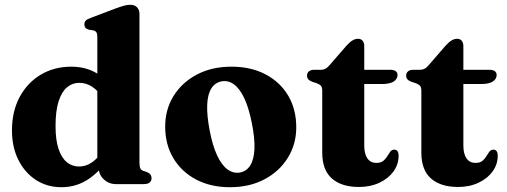

<svg xmlns="http://www.w3.org/2000/svg" viewBox="-20 -769 2116 802"><path d="M392 -85.5 386.5 -87V-614Q386.5 -628 382.5 -634Q378.5 -640 370 -642L351 -645Q341.5 -647.5 337 -653Q332.5 -658.5 332.5 -667Q332.5 -677 338.2 -683Q344 -689 359.5 -694.5L462.5 -733.5Q484.5 -741.5 498 -745.2Q511.5 -749 524 -749Q542.5 -749 552.5 -738.5Q562.5 -728 562.5 -711V-91.5Q562.5 -74 566 -66.2Q569.5 -58.5 578 -55.5L593 -50.5Q603.5 -46.5 608.2 -40Q613 -33.5 613 -25Q613 -13.5 605.2 -6.8Q597.5 0 580.5 0H464Q434.5 0 413.2 -20.2Q392 -40.5 392 -70.5ZM30 -224Q30 -304.5 62.5 -364.5Q95 -424.5 151 -457.5Q207 -490.5 277.5 -490.5Q337.5 -490.5 382.8 -463.8Q428 -437 459 -384.5L415.5 -352Q391.5 -389 366 -406Q340.5 -423 311 -423Q282 -423 259.8 -404.2Q237.5 -385.5 224.8 -345.8Q212 -306 212 -242.5Q212 -183.5 224.8 -146.2Q237.5 -109 259.5 -91.2Q281.5 -73.5 309.5 -73.5Q341.5 -73.5 368.5 -93.8Q395.5 -114 419 -157.5L447.5 -126.5Q407 -61.5 354.5 -24.2Q302 13 236.5 13Q177 13 130.2 -17.2Q83.5 -47.5 56.8 -101Q30 -154.5 30 -224Z M947 -490.5Q1028 -490.5 1089 -458.5Q1150 -426.5 1183.8 -369.5Q1217.5 -312.5 1217.5 -237Q1217.5 -166.5 1182.2 -109.8Q1147 -53 1084.8 -20Q1022.5 13 940.5 13Q860 13 799 -19.2Q738 -51.5 704 -108.5Q670 -165.5 670 -240Q670 -312 705.2 -368.5Q740.5 -425 802.8 -457.8Q865 -490.5 947 -490.5ZM983 -48.5Q1009.5 -53.5 1025 -77.5Q1040.5 -101.5 1042.8 -145.5Q1045 -189.5 1032 -254.5Q1019.5 -318 1000.5 -358.5Q981.5 -399 957 -416.8Q932.5 -434.5 905 -429Q878.5 -424 863 -400Q847.5 -376 845.5 -332Q843.5 -288 856 -223Q868 -160 887.2 -119.2Q906.5 -78.5 930.8 -61Q955 -43.5 983 -48.5Z M1304 -421 1284 -427.5Q1272.5 -432 1267.5 -438Q1262.5 -444 1262.5 -452.5Q1262.5 -464.5 1270.5 -471Q1278.5 -477.5 1292 -477.5H1321Q1331.5 -477.5 1339.8 -482Q1348 -486.5 1358.5 -499L1427.5 -578.5Q1440.5 -593 1452.2 -600Q1464 -607 1475.5 -607Q1487.5 -607 1494.5 -599Q1501.5 -591 1501.5 -576V-162Q1501.5 -126 1514.8 -107.2Q1528 -88.5 1552 -88.5Q1570.5 -88.5 1580.8 -96.8Q1591 -105 1597.2 -115.8Q1603.5 -126.5 1609.8 -135Q1616 -143.5 1626.5 -144Q1635 -144 1640 -138Q1645 -132 1645 -118Q1645 -82.5 1623.8 -53Q1602.5 -23.5 1565 -5.8Q1527.5 12 1479.5 12Q1406.5 12 1366.2 -23.5Q1326 -59 1326 -131.5V-390Q1326 -404 1320.8 -410.2Q1315.5 -416.5 1304 -421ZM1437.5 -418V-477.5H1611.5Q1625 -477.5 1632.8 -471.8Q1640.5 -466 1640.5 -455.5Q1640.5 -439.5 1625 -428.8Q1609.5 -418 1574 -418Z M1718 -421 1698 -427.5Q1686.5 -432 1681.5 -438Q1676.5 -444 1676.5 -452.5Q1676.5 -464.5 1684.5 -471Q1692.5 -477.5 1706 -477.5H1735Q1745.5 -477.5 1753.8 -482Q1762 -486.5 1772.5 -499L1841.5 -578.5Q1854.5 -593 1866.2 -600Q1878 -607 1889.5 -607Q1901.5 -607 1908.5 -599Q1915.5 -591 1915.5 -576V-162Q1915.5 -126 1928.8 -107.2Q1942 -88.5 1966 -88.5Q1984.5 -88.5 1994.8 -96.8Q2005 -105 2011.2 -115.8Q2017.5 -126.5 2023.8 -135Q2030 -143.5 2040.5 -144Q2049 -144 2054 -138Q2059 -132 2059 -118Q2059 -82.5 2037.8 -53Q2016.5 -23.5 1979 -5.8Q1941.5 12 1893.5 12Q1820.5 12 1780.2 -23.5Q1740 -59 1740 -131.5V-390Q1740 -404 1734.8 -410.2Q1729.5 -416.5 1718 -421ZM1851.5 -418V-477.5H2025.5Q2039 -477.5 2046.8 -471.8Q2054.5 -466 2054.5 -455.5Q2054.5 -439.5 2039 -428.8Q2023.5 -418 1988 -418Z"/></svg>

Font: Fraunces
Style: Bold
Weight: 700
Version: Version 1.000;[b76b70a41]